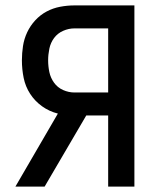

<svg xmlns="http://www.w3.org/2000/svg" viewBox="-20 -690 590 710"><path d="M145 0H37L194 -270Q162 -278 135.5 -297Q109 -316 91.5 -343Q74 -370 67.5 -402Q61 -434 61 -467Q61 -493 65 -519.5Q69 -546 80.5 -570.5Q92 -595 110.5 -615Q129 -635 152.5 -647.5Q176 -660 202.5 -665Q229 -670 255 -670H477V0H380V-263H299ZM255 -348H380V-585H255Q234 -585 213.5 -576Q193 -567 180 -549.5Q167 -532 162.5 -510Q158 -488 158 -467Q158 -445 162.5 -423.5Q167 -402 180 -384Q193 -366 213.5 -357Q234 -348 255 -348Z"/></svg>

Font: Lode Dark Term
Style: Bold
Weight: 700
Monospace: yes
Designer: Belleve Invis
Foundry: Belleve Invis
Version: Version 29.2.0